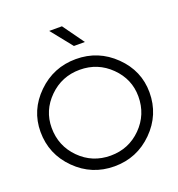

<svg xmlns="http://www.w3.org/2000/svg" viewBox="-165 -1088 1145 1232"><g transform="rotate(-20 407.0 -472.0)"><path d="M425 -807 309 -952H396L500 -807ZM779 -362Q779 -209 670 -100.5Q561 8 407 8Q253 8 144 -100.5Q35 -209 35 -362Q35 -510 144.5 -617Q254 -724 407 -724Q560 -724 669.5 -617Q779 -510 779 -362ZM703 -362Q703 -480 616.5 -565.5Q530 -651 407 -651Q284 -651 197.5 -565.5Q111 -480 111 -362Q111 -238 197 -151.5Q283 -65 407 -65Q531 -65 617 -151.5Q703 -238 703 -362Z"/></g></svg>

Font: Arcon
Style: Regular
Weight: 400
Designer: M. Zarth
Foundry: martin zarth - visuelle & digitale kommunikation
Version: Version 1.131;PS 001.131;hotconv 1.0.70;makeotf.lib2.5.58329